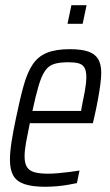

<svg xmlns="http://www.w3.org/2000/svg" viewBox="-20 -706 420 734"><path d="M153 8Q104 8 74 -2Q44 -12 31 -34.5Q18 -57 18 -95Q18 -124 24 -163Q30 -202 41 -254Q56 -327 70 -377.5Q84 -428 104.5 -459Q125 -490 159 -504Q193 -518 247 -518Q291 -518 317 -509Q343 -500 355 -480.5Q367 -461 367 -428Q367 -409 363.5 -382.5Q360 -356 354 -323.5Q348 -291 340 -256L335 -235H94Q85 -192 79.5 -161Q74 -130 74 -108Q74 -82 83 -67.5Q92 -53 112 -47.5Q132 -42 165 -42Q182 -42 203 -44Q224 -46 245 -48.5Q266 -51 284 -54L274 -6Q260 -3 240 0.5Q220 4 197 6Q174 8 153 8ZM104 -282H290L293 -300Q299 -328 304.5 -358.5Q310 -389 310 -411Q310 -436 302.5 -448Q295 -460 280 -464Q265 -468 241 -468Q208 -468 187 -461.5Q166 -455 152.5 -435.5Q139 -416 128 -379.5Q117 -343 104 -282ZM238 -615 253 -686H311L296 -615Z"/></svg>

Font: Saira Condensed Light
Style: Italic
Weight: 300
Width: 3
Italic angle: -12°
Designer: Hector Gatti with collaboration of the Omnibus-Type team
Foundry: Omnibus-Type
Version: Version 1.101